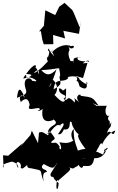

<svg xmlns="http://www.w3.org/2000/svg" viewBox="-81 -1193 824 1339"><path d="M132 -252 61 -170 79 -196 -24 -107 -60 -110 -56 -22C-71 -47 -55 -51 17 -70C-44 -65 51 -74 46 -20C8 -84 77 -70 63 -21C77 -23 63 -2 109 -43C105 -22 126 -19 133 -20C232 1 188 -17 224 74C203 -27 269 28 238 -7C200 -18 209 -39 225 -49C302 -5 290 -23 322 -63C271 24 265 16 275 38C312 45 268 37 328 84C325 143 303 143 317 61C334 88 333 25 322 69C396 3 424 -10 401 -26C439 -10 428 -22 456 -33C488 -51 459 -106 517 -83C417 -116 485 19 499 -36C546 -35 572 -22 582 -130C542 -107 591 -127 598 -151C525 -142 554 -93 542 -99C607 -70 659 -114 660 -158C693 -176 635 -115 647 -149C697 -183 642 -145 638 -115C580 -145 575 -138 550 -129C626 -138 602 -212 638 -188C620 -173 663 -263 723 -283C705 -219 694 -304 663 -262C690 -333 687 -278 696 -341C663 -294 694 -314 682 -354C687 -340 652 -368 691 -395C660 -360 643 -420 664 -455C530 -458 518 -436 597 -451C527 -498 608 -450 606 -458C563 -516 567 -513 481 -525C488 -545 433 -528 470 -481C412 -526 447 -517 441 -478C376 -546 399 -474 362 -503C405 -540 325 -521 330 -577C367 -574 341 -545 380 -577C381 -467 367 -458 299 -531C318 -550 331 -598 289 -636C233 -619 307 -633 260 -584C291 -638 292 -649 313 -709C268 -663 242 -665 207 -704C331 -710 310 -727 376 -708C371 -749 366 -720 324 -737C336 -712 344 -650 333 -660C339 -612 360 -608 293 -570C302 -661 358 -608 396 -649C371 -654 441 -674 473 -647C453 -597 445 -644 467 -645C536 -580 535 -618 521 -621C541 -541 470 -592 474 -591L451 -662L498 -649L529 -754L496 -751C545 -793 547 -751 531 -765C440 -761 449 -800 486 -795C422 -790 433 -787 432 -753C425 -779 442 -762 410 -768C374 -854 426 -824 391 -876C421 -825 459 -886 414 -871C372 -892 311 -864 282 -828C280 -884 297 -802 257 -847C273 -806 271 -869 297 -800C256 -844 269 -842 257 -855C244 -820 280 -864 251 -786C251 -823 229 -771 277 -737C255 -799 256 -751 176 -694C122 -655 204 -747 187 -673C176 -756 129 -719 152 -696C193 -753 156 -757 101 -677C181 -676 110 -646 81 -646C84 -655 108 -693 101 -651C132 -668 217 -611 143 -630C130 -661 69 -652 100 -567C109 -539 92 -529 37 -511C47 -587 61 -590 98 -498C83 -544 42 -534 64 -481C127 -546 129 -433 124 -458C100 -402 199 -461 197 -429C149 -404 246 -428 222 -459C197 -361 231 -332 291 -356C276 -370 331 -344 298 -323C238 -288 259 -270 256 -252C319 -351 337 -314 352 -320C331 -322 299 -295 358 -334C372 -326 354 -304 324 -258C361 -242 378 -342 361 -291C432 -278 387 -371 421 -337C415 -334 429 -298 456 -266C492 -241 421 -279 515 -154C470 -155 455 -121 452 -171C460 -169 387 -148 453 -144C479 -136 426 -193 434 -293C407 -271 417 -231 430 -212C389 -188 363 -197 333 -201C365 -137 324 -146 335 -171C303 -217 303 -187 273 -200C306 -235 314 -212 274 -269C226 -263 236 -233 267 -281C254 -209 236 -290 191 -268L184 -195L141 -282ZM204 -976 214 -917 224 -884 291 -885 289 -949 373 -925 361 -978 470 -957 483 -1049 475 -1002 434 -1102 423 -1123 369 -1173 332 -1146 304 -1088 235 -1121 225 -1013 191 -974Z"/></svg>

Font: Hussar Lance
Style: Regular
Weight: 700
Foundry: Cannot Into Space Fonts, PlusOne Fonts
Version: Version 2.27